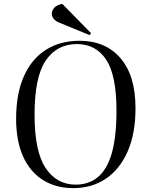

<svg xmlns="http://www.w3.org/2000/svg" viewBox="-20 -955 754 989"><path d="M63 -343Q63 -472 103 -562Q143 -652 216.5 -698.5Q290 -745 390 -745Q523 -745 600.5 -655.5Q678 -566 678 -397Q678 -268 638 -176Q598 -84 526 -35Q454 14 357 14Q268 14 201.5 -27.5Q135 -69 99 -149Q63 -229 63 -343ZM158 -364Q158 -175 215 -89.5Q272 -4 370 -4Q437 -4 484 -42.5Q531 -81 555.5 -165Q580 -249 580 -385Q580 -567 527 -647.5Q474 -728 376 -728Q273 -728 215.5 -643Q158 -558 158 -364ZM449 -784 442 -774 286 -838Q247 -854 247 -885Q247 -900 259 -914.5Q271 -929 301 -935Z"/></svg>

Font: Literata 72pt
Style: Italic
Weight: 400
Italic angle: -2°
Designer: Latin by Veronika Burian and Jose Scaglione. Greek by Irene Vlachou. Cyrillic by Vera Evstafieva
Foundry: TypeTogether
Version: Version 3.002